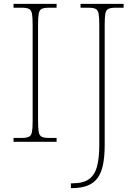

<svg xmlns="http://www.w3.org/2000/svg" viewBox="-20 -734 708 994"><path d="M50 0V-20H93Q118 -20 130 -26Q142 -32 145.5 -51Q149 -70 149 -108V-606Q149 -645 145.5 -663.5Q142 -682 130 -688Q118 -694 93 -694H50V-714H273V-694H233Q208 -694 196 -688Q184 -682 180.5 -663.5Q177 -645 177 -606V-108Q177 -70 180.5 -51Q184 -32 196 -26Q208 -20 233 -20H273V0ZM347 240V215H355Q410 215 440 194Q470 173 482 129Q494 85 494 17V-606Q494 -645 490.5 -663.5Q487 -682 475 -688Q463 -694 438 -694H397V-714H620V-694H578Q553 -694 541 -688Q529 -682 525.5 -663.5Q522 -645 522 -606V16Q522 75 513.5 117.5Q505 160 485.5 187Q466 214 433 227Q400 240 350 240Z"/></svg>

Font: Noto Serif Thai Thin
Style: Regular
Weight: 250
Version: Version 2.001